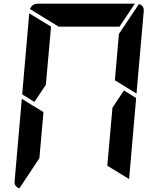

<svg xmlns="http://www.w3.org/2000/svg" viewBox="-20 -1020 856 1038"><path d="M166 -469 100 -510 138 -948 256 -876 228 -562ZM650 -531 716 -490 678 -52 560 -124 588 -438ZM731 -998Q760 -989 757 -959L718 -514L601 -586L623 -838H624ZM193 -165 85 -2Q56 -11 59 -41L98 -486L154 -451L160 -448L215 -414ZM297 -876 142 -971Q154 -1000 184 -1000H709L626 -876Z"/></svg>

Font: DSEG7 Modern
Style: Bold Italic
Weight: 700
Italic angle: -5°
Designer: Keshikan(Twitter:@keshinomi_88pro)
Version: Version 0.46